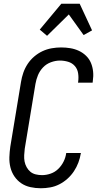

<svg xmlns="http://www.w3.org/2000/svg" viewBox="-20 -996 540 1024"><path d="M198 8Q169 8 142 2Q115 -4 93.5 -18.5Q72 -33 57 -55Q42 -77 35.5 -103.5Q29 -130 30 -158Q31 -186 35 -214L92 -559Q96 -584 104.5 -608.5Q113 -633 127.5 -655Q142 -677 162.5 -694.5Q183 -712 206.5 -723Q230 -734 255.5 -738.5Q281 -743 306 -743Q331 -743 355 -739Q379 -735 400.5 -725Q422 -715 439 -698.5Q456 -682 465 -660.5Q474 -639 476.5 -614.5Q479 -590 475 -564L474 -555H396L397 -561Q400 -584 396.5 -606Q393 -628 379 -644Q365 -660 343.5 -666.5Q322 -673 299 -673Q276 -673 251.5 -664Q227 -655 209.5 -636.5Q192 -618 182.5 -595Q173 -572 169 -548L112 -203Q110 -186 109 -168.5Q108 -151 111 -135Q114 -119 122 -104.5Q130 -90 142 -80Q154 -70 170.5 -66Q187 -62 204 -62Q227 -62 250 -70Q273 -78 290.5 -95Q308 -112 319 -134Q330 -156 333 -179L334 -180H412L411 -178Q407 -153 398 -129Q389 -105 374.5 -83Q360 -61 340 -43Q320 -25 296.5 -13Q273 -1 247.5 3.5Q222 8 198 8ZM231 -805 192 -838 307 -976H405L471 -834L426 -809L347 -919Z"/></svg>

Font: Iosevka Term Oblique
Style: Regular
Weight: 400
Italic angle: -9°
Monospace: yes
Designer: Belleve Invis
Foundry: Belleve Invis
Version: Version 31.4.0